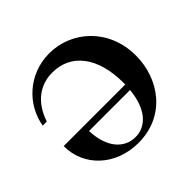

<svg xmlns="http://www.w3.org/2000/svg" viewBox="-176 -909 1109 1109"><g transform="rotate(-45 378.5 -354.5)"><path d="M40 -451H73C114 -572 196 -629 296 -629C447 -629 545 -508 545 -295V-282H42C40 -119 174 11 361 11C581 11 707 -166 707 -357C707 -577 543 -720 362 -720C191 -720 64 -597 40 -451ZM207 -240H542C529 -98 460 -25 373 -25C281 -25 212 -100 207 -240Z"/></g></svg>

Font: Ortica Linear
Style: Bold
Weight: 700
Designer: Benedetta Bovani
Foundry: Collletttivo
Version: Version 2.000;Glyphs 3.1.2 (3151)